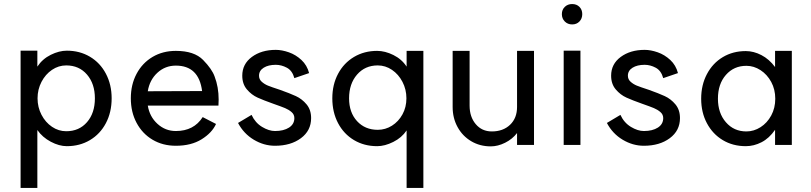

<svg xmlns="http://www.w3.org/2000/svg" viewBox="-20 -715 4019 951"><path d="M450 -228Q450 -300 411 -345.5Q372 -391 308 -391Q270 -391 237.5 -369Q205 -347 185.5 -309.5Q166 -272 166 -228Q166 -184 185.5 -146.5Q205 -109 237.5 -87Q270 -65 308 -65Q372 -65 411 -110Q450 -155 450 -228ZM533 -228Q533 -159 504.5 -105Q476 -51 425.5 -21Q375 9 311 9Q273 9 231.5 -13Q190 -35 165 -71V216H82V-464H165V-385Q190 -423 231.5 -443.5Q273 -464 311 -464Q375 -464 425.5 -434Q476 -404 504.5 -350Q533 -296 533 -228Z M628 -228Q628 -296 656.5 -349.5Q685 -403 735.5 -433Q786 -463 851 -463Q942 -463 986 -418Q1030 -373 1043 -336Q1063 -284 1063 -222L1062 -192H712Q721 -137 760 -101.5Q799 -66 851 -66Q940 -66 984 -135L1050 -101Q1030 -57 978.5 -25Q927 7 851 7Q786 7 735.5 -23Q685 -53 656.5 -106.5Q628 -160 628 -228ZM851 -390Q798 -390 759.5 -354.5Q721 -319 712 -263L981 -264Q965 -390 851 -390Z M1342 -66Q1385 -66 1411.5 -83Q1438 -100 1438 -130Q1438 -148 1424 -160Q1410 -172 1392 -179.5Q1374 -187 1334 -201Q1286 -218 1256 -231.5Q1226 -245 1203 -272Q1180 -299 1180 -340Q1180 -398 1227.5 -433Q1275 -468 1346 -468Q1376 -468 1410.5 -456Q1445 -444 1473 -418Q1501 -392 1511 -353L1438 -328Q1428 -365 1401 -379.5Q1374 -394 1346 -394Q1309 -394 1286 -379.5Q1263 -365 1263 -340Q1263 -322 1276.5 -310Q1290 -298 1307 -291Q1324 -284 1367 -270Q1415 -253 1445.5 -239Q1476 -225 1498.5 -198Q1521 -171 1521 -130Q1521 -68 1470.5 -30.5Q1420 7 1342 7Q1287 7 1237 -23Q1187 -53 1159 -106L1226 -146Q1244 -107 1278 -86.5Q1312 -66 1342 -66Z M1993 -228Q1993 -272 1973.5 -309.5Q1954 -347 1921.5 -369Q1889 -391 1851 -391Q1788 -391 1748.5 -345.5Q1709 -300 1709 -228Q1709 -158 1748.5 -115Q1788 -72 1851 -72Q1889 -72 1921.5 -92.5Q1954 -113 1973.5 -148.5Q1993 -184 1993 -228ZM1994 -385V-463H2077V216H1994V-69Q1970 -33 1928 -12Q1886 9 1848 9Q1784 9 1733.5 -21Q1683 -51 1654.5 -105Q1626 -159 1626 -228Q1626 -296 1654.5 -349.5Q1683 -403 1733.5 -433Q1784 -463 1848 -463Q1887 -463 1928.5 -442.5Q1970 -422 1994 -385Z M2416 -64Q2472 -64 2506.5 -97Q2541 -130 2541 -185V-463H2625V3H2541V-56Q2518 -26 2482 -8Q2446 10 2411 10Q2357 10 2314 -15.5Q2271 -41 2246.5 -85.5Q2222 -130 2222 -185V-463H2306V-192Q2306 -136 2336.5 -100Q2367 -64 2416 -64Z M2855 -464V3H2772V-464ZM2864 -645Q2864 -623 2850 -608.5Q2836 -594 2814 -594Q2792 -594 2777.5 -608.5Q2763 -623 2763 -645Q2763 -667 2777.5 -681Q2792 -695 2814 -695Q2836 -695 2850 -681Q2864 -667 2864 -645Z M3169 -66Q3212 -66 3238.5 -83Q3265 -100 3265 -130Q3265 -148 3251 -160Q3237 -172 3219 -179.5Q3201 -187 3161 -201Q3113 -218 3083 -231.5Q3053 -245 3030 -272Q3007 -299 3007 -340Q3007 -398 3054.5 -433Q3102 -468 3173 -468Q3203 -468 3237.5 -456Q3272 -444 3300 -418Q3328 -392 3338 -353L3265 -328Q3255 -365 3228 -379.5Q3201 -394 3173 -394Q3136 -394 3113 -379.5Q3090 -365 3090 -340Q3090 -322 3103.5 -310Q3117 -298 3134 -291Q3151 -284 3194 -270Q3242 -253 3272.5 -239Q3303 -225 3325.5 -198Q3348 -171 3348 -130Q3348 -68 3297.5 -30.5Q3247 7 3169 7Q3114 7 3064 -23Q3014 -53 2986 -106L3053 -146Q3071 -107 3105 -86.5Q3139 -66 3169 -66Z M3453 -226Q3453 -294 3481.5 -348Q3510 -402 3560 -432Q3610 -462 3674 -462Q3713 -462 3751.5 -442Q3790 -422 3819 -383V-463H3902V3H3819V-72Q3790 -30 3752 -10.5Q3714 9 3674 9Q3610 9 3560 -21Q3510 -51 3481.5 -104.5Q3453 -158 3453 -226ZM3820 -226Q3820 -272 3800 -309Q3780 -346 3747 -367.5Q3714 -389 3677 -389Q3615 -389 3575.5 -344Q3536 -299 3536 -226Q3536 -155 3575.5 -109.5Q3615 -64 3677 -64Q3714 -64 3747 -85Q3780 -106 3800 -143Q3820 -180 3820 -226Z"/></svg>

Font: SUITE Medium
Style: Regular
Weight: 500
Designer: Sun
Foundry: Sun
Version: Version 2.040